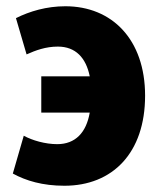

<svg xmlns="http://www.w3.org/2000/svg" viewBox="-20 -573 520 614"><path d="M267 -213H112V-329H267C255 -388 222 -424 165 -424C126 -424 94 -412 65 -399L31 -515C75 -537 129 -553 189 -553C338 -553 444 -447 444 -267C444 -84 340 21 186 21C116 21 63 5 21 -18L56 -139C83 -124 125 -112 163 -112C221 -112 256 -149 267 -213Z"/></svg>

Font: Repo ExtraBold
Style: Bold
Weight: 700
Designer: Stefan Peev
Foundry: Context Ltd
Version: Version 1.502